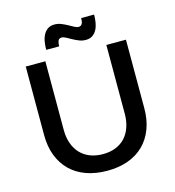

<svg xmlns="http://www.w3.org/2000/svg" viewBox="-128 -1000 1015 1116"><g transform="rotate(-15 379.5 -442.5)"><path d="M196 -287Q196 -241.5 209 -205.2Q222 -169 246 -143.8Q270 -118.5 304.2 -105.2Q338.5 -92 381 -92Q423 -92 456.8 -105.2Q490.5 -118.5 514 -143.5Q537.5 -168.5 550.2 -204.8Q563 -241 563 -287V-700H681V-287Q681 -218.5 660.2 -163.8Q639.5 -109 600.8 -70.8Q562 -32.5 506.5 -12.2Q451 8 381 8Q310.5 8 254.2 -12.2Q198 -32.5 159 -70.8Q120 -109 99 -163.8Q78 -218.5 78 -287V-700H196ZM540 -889Q540 -864 536 -840.5Q532 -817 522.2 -799Q512.5 -781 496.5 -770Q480.5 -759 456 -759Q435 -759 415.8 -766.8Q396.5 -774.5 379.5 -784Q362.5 -793.5 348.2 -801.2Q334 -809 323 -809Q306 -809 301 -795.5Q296 -782 296 -763H218Q218 -788 222 -811.5Q226 -835 235.8 -853Q245.5 -871 261.5 -882Q277.5 -893 302 -893Q323 -893 342.2 -885.2Q361.5 -877.5 378.5 -868Q395.5 -858.5 409.8 -850.8Q424 -843 435 -843Q443.5 -843 448.8 -846.8Q454 -850.5 457 -856.8Q460 -863 461 -871.2Q462 -879.5 462 -889Z"/></g></svg>

Font: Argentum Sans
Style: Regular
Weight: 400
Designer: Julieta Ulanovsky, Owen Earl, Chris M. Simpson, Rasmus Andersson, Cristiano Sobral
Foundry: The Argentum Sans Project Authors
Version: Version 3.135; ttfautohint (v1.8.4.7-5d5b-dirty)